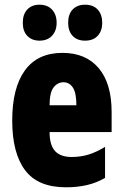

<svg xmlns="http://www.w3.org/2000/svg" viewBox="-20 -787 522 817"><path d="M246 -562Q345 -562 400 -497Q455 -432 455 -310V-225H191Q191 -170 214 -144.5Q237 -119 285 -119Q323 -119 356 -129Q389 -139 427 -162V-30Q391 -9 350 0.5Q309 10 261 10Q141 10 86.5 -63Q32 -136 32 -274Q32 -413 86 -487.5Q140 -562 246 -562ZM250 -437Q225 -437 208 -415Q191 -393 191 -339H305Q305 -392 290 -414.5Q275 -437 250 -437ZM77 -690Q77 -727 96.5 -747Q116 -767 148 -767Q182 -767 201.5 -746Q221 -725 221 -690Q221 -656 201.5 -635Q182 -614 148 -614Q116 -614 96.5 -634Q77 -654 77 -690ZM270 -690Q270 -727 289.5 -747Q309 -767 342 -767Q377 -767 396 -746Q415 -725 415 -690Q415 -656 396 -635Q377 -614 342 -614Q308 -614 289 -634.5Q270 -655 270 -690Z"/></svg>

Font: Noto Sans Tamil ExtraCondensed Black
Style: Regular
Weight: 900
Width: 2
Designer: Jelle Bosma - Monotype Design Team
Foundry: Monotype Imaging Inc.
Version: Version 2.004; ttfautohint (v1.8.4.7-5d5b)